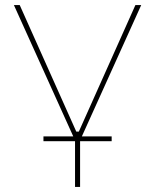

<svg xmlns="http://www.w3.org/2000/svg" viewBox="-20 -540 614 760"><path d="M152 19H277V200H297V19H422V0H304L539 -520H516L292 -19H282L58 -520H35L270 0H152Z"/></svg>

Font: Fixel Display Thin
Style: Regular
Weight: 100
Designer: AlfaBravo + MacPaw
Foundry: Kyrylo Tkachov, Marchela Mozhyna, Serhii Makarenko, Maria Weinstein, Zakhar Kryvoshyya
Version: Version 1.211